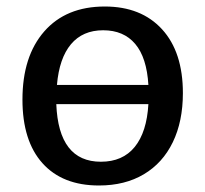

<svg xmlns="http://www.w3.org/2000/svg" viewBox="-20 -560 629 590"><path d="M542 -274Q542 -187 511 -123Q480 -59 422 -24.5Q364 10 284 10Q172 10 110.5 -58.5Q49 -127 49 -254Q49 -387 116 -463.5Q183 -540 302 -540Q414 -540 478 -470Q542 -400 542 -274ZM155 -299H436Q431 -383 395.5 -425Q360 -467 297 -467Q234 -467 198 -424Q162 -381 155 -299ZM436 -240H153Q160 -63 290 -63Q357 -63 394 -108.5Q431 -154 436 -240Z"/></svg>

Font: Bitter Pro Medium
Style: Regular
Weight: 500
Designer: Sol Matas, and Bitter project Authors
Foundry: Sol Matas
Version: Version 1.010